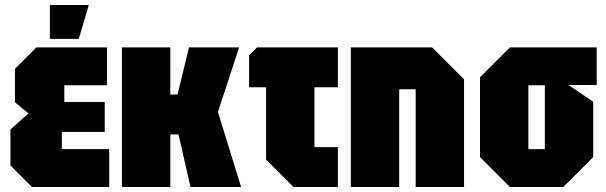

<svg xmlns="http://www.w3.org/2000/svg" viewBox="-20 -750 2432 770"><path d="M108 0 22 -86V-231L94 -295L40 -340V-474L126 -560H409V-408H238V-341H400V-221H228V-152H418V0ZM180 -594V-730H336L296 -594Z M469 0V-560H663V-371H692L738 -560H939L854 -301L947 0H744L696 -211H663V0Z M1047 -110V-400H979V-528L1011 -560H1335V-400H1241V-160H1335V0H1157Z M1387 0V-560H1713L1841 -432V0H1647V-392H1581V0Z M1905 -120V-440L2025 -560H2373V-409H2260L2359 -342V-120L2239 0H2025ZM2099 -152H2165V-408H2099Z"/></svg>

Font: Tektur Condensed ExtraBold
Style: Regular
Weight: 800
Width: 3
Designer: Adam Jagosz
Foundry: Adam Jagosz
Version: Version 1.005;gftools[0.9.30]